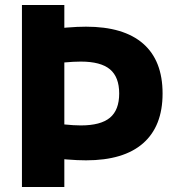

<svg xmlns="http://www.w3.org/2000/svg" viewBox="-20 -750 698 770"><path d="M325 -107Q291 -107 248 -110.5Q205 -114 153 -121L154 -261Q199 -255 237.5 -251Q276 -247 304 -247Q384 -247 421 -278Q458 -309 458 -375Q458 -441 421 -472Q384 -503 304 -503Q276 -503 237.5 -499.5Q199 -496 154 -489L153 -629Q205 -636 248 -639.5Q291 -643 325 -643Q476 -643 554 -575Q632 -507 632 -375Q632 -244 554 -175.5Q476 -107 325 -107ZM68 0V-730H238V0Z"/></svg>

Font: M PLUS 2 ExtraBold
Style: Regular
Weight: 800
Version: Version 1.001